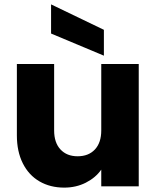

<svg xmlns="http://www.w3.org/2000/svg" viewBox="-20 -850 714 876"><path d="M613 -558V0H442V-76Q416 -39 371.5 -16.5Q327 6 273 6Q209 6 160 -22.5Q111 -51 84 -105Q57 -159 57 -232V-558H227V-255Q227 -199 256 -168Q285 -137 334 -137Q384 -137 413 -168Q442 -199 442 -255V-558ZM454 -714V-596L213 -697V-830Z"/></svg>

Font: MSTAGE
Style: Bold
Weight: 700
Designer: Ninad Kale (Devanagari), Jonny Pinhorn (Latin)
Foundry: Indian Type Foundry
Version: 4.004